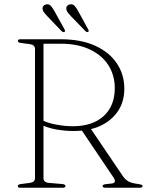

<svg xmlns="http://www.w3.org/2000/svg" viewBox="-20 -885 692 905"><path d="M566 -467Q566 -394 523.2 -344.2Q480.5 -294.5 409 -276.5L560 -53.5Q569.5 -40 582.8 -31.5Q596 -23 620 -19.5Q641 -16.5 646.5 -14.2Q652 -12 652 -8Q652 0 637.5 0H477.5Q463.5 0 463.5 -8Q463.5 -15.5 479 -17L506.5 -20Q532 -23 514.5 -49L366 -269.5Q346.5 -267.5 327 -267.5Q289 -267.5 251.2 -273.8Q213.5 -280 185 -292V-46Q185 -25.5 209.5 -23L274 -17.5Q288.5 -16 288.5 -8Q288.5 0 276 0H76.5Q64 0 64 -8Q64 -15.5 78.5 -17.5L120.5 -23Q145 -26 145 -46V-654Q145 -674 120.5 -677L78.5 -682.5Q64 -684.5 64 -692Q64 -700 76.5 -700H265.5Q361.5 -700 428.5 -669.5Q495.5 -639 530.8 -586.2Q566 -533.5 566 -467ZM185 -679V-315.5Q211.5 -303.5 249.5 -296.8Q287.5 -290 323.5 -290Q416 -290 468.5 -337.8Q521 -385.5 521 -469.5Q521 -530.5 490.8 -577.8Q460.5 -625 403.2 -652Q346 -679 265.5 -679ZM238.5 -829 284 -747Q288.5 -738 284.5 -735Q278.5 -731.5 271 -737.5L204 -807.5Q196 -816 189.5 -823.8Q183 -831.5 181 -840.5Q179 -850.5 184.5 -856.8Q190 -863 198.5 -864.5Q212 -866.5 220.5 -856.5Q229 -846.5 238.5 -829ZM350.5 -829 395.5 -747Q400.5 -738.5 396 -735Q390.5 -731.5 383.5 -737.5L315.5 -807.5Q307.5 -816 301 -823.8Q294.5 -831.5 293 -840.5Q291 -850.5 296.2 -856.8Q301.5 -863 310.5 -864.5Q324 -866.5 332.5 -856.5Q341 -846.5 350.5 -829Z"/></svg>

Font: Fraunces 9pt S000 Thin
Style: Regular
Weight: 100
Version: Version 1.000; ttfautohint (v1.8.3)